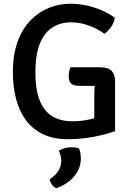

<svg xmlns="http://www.w3.org/2000/svg" viewBox="-20 -716 685 1006"><path d="M581.5 -623Q578 -597.5 561.5 -574Q545 -550.5 527 -539Q491.5 -565.5 445.2 -582.2Q399 -599 352 -599Q298.5 -599 256.2 -573.2Q214 -547.5 189.8 -489.8Q165.5 -432 165.5 -335.5Q165.5 -205 214 -142.8Q262.5 -80.5 359 -80.5Q411 -80.5 455.5 -91.8Q500 -103 524 -112.5L583 -29Q553.5 -18 513.5 -8.2Q473.5 1.5 428.8 7.5Q384 13.5 339 13.5Q258.5 13.5 203 -14Q147.5 -41.5 113.2 -89.8Q79 -138 63.2 -201.5Q47.5 -265 47.5 -337Q47.5 -431.5 73 -499.5Q98.5 -567.5 141.5 -611Q184.5 -654.5 238.2 -675.5Q292 -696.5 349 -696.5Q412 -696.5 474 -676.5Q536 -656.5 581.5 -623ZM474 -201.5Q474 -236.5 476.2 -267.8Q478.5 -299 485 -323.5L583 -290V-29L474 -27.5ZM503 -363.5Q548 -363.5 565.5 -344.2Q583 -325 583 -290V-266H396Q381 -266 368.2 -269.8Q355.5 -273.5 347.8 -284Q340 -294.5 340 -315Q340 -327 342.5 -340Q345 -353 348.5 -363.5ZM394 61.5Q398 70 400.8 85Q403.5 100 403.5 114Q403.5 166.5 369 207.5Q334.5 248.5 276 270Q262 265.5 252.8 252.5Q243.5 239.5 240 223.5Q301 184 301 126.5Q301 113.5 297.5 99.8Q294 86 288 74.5Q316 55.5 356 55.5Q376 55.5 394 61.5Z"/></svg>

Font: Signika Negative Light Medium
Style: Regular
Weight: 500
Version: Version 2.001